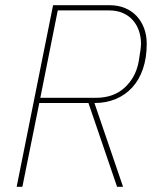

<svg xmlns="http://www.w3.org/2000/svg" viewBox="-20 -718 610 738"><path d="M66 0H44L184 -698H401Q434 -698 460.5 -687Q487 -676 505.5 -656Q524 -636 534 -609Q544 -582 544 -550Q544 -496 529.5 -453.5Q515 -411 488.5 -382Q462 -353 425 -337.5Q388 -322 343 -322L453 0H430L320 -322H131ZM348 -342Q417 -342 459.5 -381.5Q502 -421 513 -481Q518 -510 520 -526Q522 -542 522 -550Q522 -576 514 -599.5Q506 -623 490.5 -640.5Q475 -658 452 -668Q429 -678 398 -678H202L135 -342Z"/></svg>

Font: IBM Plex Sans Condensed Thin
Style: Italic
Weight: 100
Width: 3
Italic angle: -11°
Designer: Mike Abbink, Paul van der Laan, Pieter van Rosmalen
Foundry: Bold Monday
Version: Version 1.3